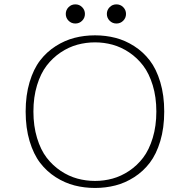

<svg xmlns="http://www.w3.org/2000/svg" viewBox="-20 -872 890 902"><path d="M366 -774.8Q353 -761.5 334 -761.5Q315 -761.5 302 -774.8Q289 -788 289 -806.5Q289 -825 302 -838.2Q315 -851.5 334 -851.5Q353 -851.5 366 -838.2Q379 -825 379 -806.5Q379 -788 366 -774.8ZM559 -774.8Q546 -761.5 527 -761.5Q508 -761.5 495 -774.8Q482 -788 482 -806.5Q482 -825 495 -838.2Q508 -851.5 527 -851.5Q546 -851.5 559 -838.2Q572 -825 572 -806.5Q572 -788 559 -774.8ZM426.5 11Q376 11 330.2 -0.8Q284.5 -12.5 242 -39.5Q199.5 -66.5 168.5 -107Q137.5 -147.5 119 -209.2Q100.5 -271 100.5 -348Q100.5 -424.5 119 -486.2Q137.5 -548 168.5 -588.2Q199.5 -628.5 242 -655.5Q284.5 -682.5 330.2 -694.2Q376 -706 426.5 -706Q476.5 -706 522.2 -694.2Q568 -682.5 610.2 -655.5Q652.5 -628.5 683.5 -588.2Q714.5 -548 733 -486.2Q751.5 -424.5 751.5 -348Q751.5 -271 733 -209.2Q714.5 -147.5 683.5 -107Q652.5 -66.5 610.2 -39.5Q568 -12.5 522.2 -0.8Q476.5 11 426.5 11ZM426.5 -22Q468.5 -22 508.8 -33Q549 -44 586.8 -69.2Q624.5 -94.5 652.5 -131.2Q680.5 -168 697.5 -224Q714.5 -280 714.5 -348Q714.5 -416 697.5 -471.5Q680.5 -527 652.5 -563.8Q624.5 -600.5 586.8 -625.8Q549 -651 508.8 -662Q468.5 -673 426.5 -673Q384 -673 343.5 -662Q303 -651 265.2 -625.8Q227.5 -600.5 199.2 -563.8Q171 -527 154 -471.5Q137 -416 137 -348Q137 -280 154 -224Q171 -168 199.2 -131.2Q227.5 -94.5 265.2 -69.2Q303 -44 343.5 -33Q384 -22 426.5 -22Z"/></svg>

Font: League Mono Wide Thin
Style: Regular
Weight: 100
Width: 8
Designer: Tyler Finck
Foundry: The League of Moveable Type / Tyler Finck
Version: Version 2.210